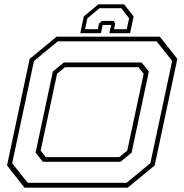

<svg xmlns="http://www.w3.org/2000/svg" viewBox="-20 -870 854 890"><path d="M93.5 0 12.5 -103 117.5 -597 242.5 -700H721L802 -597L697 -103L572 0ZM108.5 -22.5H566.5L677 -113.5L778 -587.5L706 -678.5H248L137.5 -587.5L36.5 -113.5ZM178.5 -120 145 -162.5 225 -538.5 276 -580.5H636L670 -538.5L590 -162.5L538.5 -120ZM192.5 -141.5H533L570 -172L646 -528L622 -558.5H281.5L244.5 -528L168.5 -172ZM555 -850 599.5 -794 583 -716H487L495 -754H456L448 -716H352L368.5 -794L436 -850ZM542.5 -832H441.5L385 -785L374.5 -734.5H433.5L439 -761.5L453 -773H506L514.5 -761.5L508.5 -734.5H567.5L578.5 -785Z"/></svg>

Font: Tourney Expanded ExtraLight
Style: Italic
Weight: 200
Width: 7
Italic angle: -12°
Designer: Tyler Finck
Foundry: Etcetera Type Co
Version: Version 1.010; ttfautohint (v1.8.3)